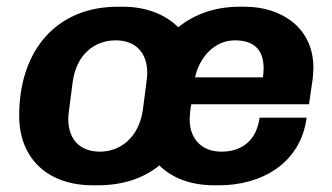

<svg xmlns="http://www.w3.org/2000/svg" viewBox="-20 -541 986 571"><path d="M346 -521H330C148 -521 37 -391 37 -197C37 -65 127 10 255 10H271C346 10 407 -11 454 -49C493 -10 550 10 617 10H633C751 10 873 -50 892 -191H752C743 -123 699 -90 639 -90C577 -90 544 -131 544 -186C544 -193 546 -219 549 -231H899L910 -307C911 -318 912 -329 912 -340C912 -456 820 -521 708 -521H692C619 -521 557 -498 510 -460C471 -499 413 -521 346 -521ZM405 -215C393 -131 337 -90 277 -90C222 -90 183 -122 183 -188C183 -196 184 -205 196 -296C207 -380 262 -421 324 -421C379 -421 418 -389 418 -323C418 -315 417 -306 405 -215ZM679 -421C741 -421 764 -387 764 -338C764 -329 763 -320 762 -311H560C574 -373 619 -421 679 -421Z"/></svg>

Font: Chivo
Style: Bold Italic
Weight: 700
Italic angle: -8°
Designer: Hector Gatti
Foundry: Omnibus-Type
Version: Version 1.003;PS 001.003;hotconv 1.0.70;makeotf.lib2.5.58329